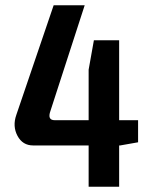

<svg xmlns="http://www.w3.org/2000/svg" viewBox="-20 -710 556 730"><path d="M505 -253V-169L437 -157H433V0H317V-157H106Q66 -157 46.5 -193.5Q27 -230 42 -273L184 -690H302L172 -289Q159 -253 188 -253H317V-445L337 -557H433V-253Z"/></svg>

Font: Exo 2 Semi Bold Condensed
Style: Regular
Weight: 600
Width: 3
Designer: Natanael Gama
Version: Version 1.001;PS 001.001;hotconv 1.0.70;makeotf.lib2.5.58329